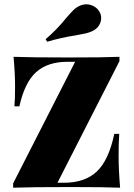

<svg xmlns="http://www.w3.org/2000/svg" viewBox="-20 -872 621 892"><path d="M535 -588 247 -23H277Q374 -23 429.5 -75Q485 -127 511 -250H534Q531 -208 531 -148Q531 -83 538 0Q470 -3 304 -3Q123 -3 41 0V-20L329 -585H294Q202 -585 148.5 -537.5Q95 -490 70 -378H47Q50 -410 50 -470Q50 -531 43 -608Q120 -605 302 -605Q462 -605 535 -608ZM381 -852Q400 -852 417.5 -842Q435 -832 444 -814Q450 -802 450 -788Q450 -770 440 -754Q430 -738 412 -729Q396 -721 379 -717Q362 -713 333 -708Q262 -697 199 -678L192 -690Q244 -734 288 -789Q309 -813 321 -825Q333 -837 350 -845Q366 -852 381 -852Z"/></svg>

Font: Playfair Display SC Black
Style: Regular
Weight: 900
Designer: Claus Eggers Sørensen
Foundry: Claus Eggers Sørensen
Version: Version 1.200; ttfautohint (v1.6)